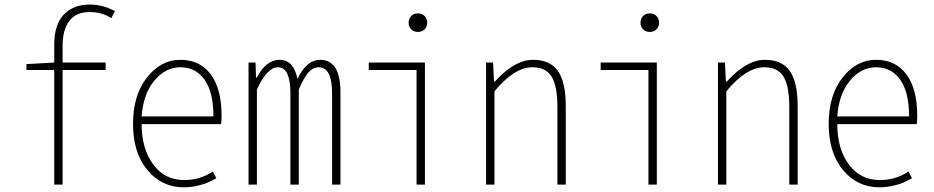

<svg xmlns="http://www.w3.org/2000/svg" viewBox="-20 -796 4030 828"><path d="M475.6 -748 460 -717.8Q419.9 -744.1 366.2 -744.1Q308.6 -744.1 279.3 -706.1Q250 -668 250 -599.6V-526.4H435.5V-494.1H250V0H213.9V-494.1H93.8V-519.5L213.9 -526.4V-603.5Q213.9 -689.5 254.9 -732.9Q295.9 -776.4 368.2 -776.4Q423.8 -776.4 475.6 -748Z M771.5 11.7Q677.7 11.7 615.7 -62.5Q553.7 -136.7 553.7 -261.7Q553.7 -385.7 613.8 -461.9Q673.8 -538.1 757.8 -538.1Q841.8 -538.1 888.7 -475.6Q935.5 -413.1 935.5 -296.9Q935.5 -273.4 933.6 -260.7H590.8Q590.8 -154.3 640.6 -86.9Q690.4 -19.5 774.4 -19.5Q843.8 -19.5 897.5 -56.6L913.1 -27.3Q888.7 -14.6 875 -8.3Q861.3 -2 832.5 4.9Q803.7 11.7 771.5 11.7ZM590.8 -293.9H900.4Q900.4 -398.4 862.3 -452.1Q824.2 -505.9 757.8 -505.9Q693.4 -505.9 645.5 -448.2Q597.7 -390.6 590.8 -293.9Z M1051.8 0V-526.4H1082L1084 -461.9H1087.9Q1127 -538.1 1186.5 -538.1Q1246.1 -538.1 1262.7 -456.1Q1302.7 -538.1 1360.4 -538.1Q1448.2 -538.1 1448.2 -398.4V0H1412.1V-393.6Q1412.1 -505.9 1354.5 -505.9Q1329.1 -505.9 1309.6 -482.9Q1290 -460 1268.6 -410.2V0H1232.4V-393.6Q1232.4 -505.9 1178.7 -505.9Q1131.8 -505.9 1087.9 -410.2V0Z M1776.4 0V-494.1H1570.3V-526.4H1812.5V0ZM1811 -669.4Q1799.8 -658.2 1782.2 -658.2Q1764.6 -658.2 1753.4 -669.4Q1742.2 -680.7 1742.2 -698.2Q1742.2 -715.8 1753.4 -727.1Q1764.6 -738.3 1782.2 -738.3Q1799.8 -738.3 1811 -727.1Q1822.3 -715.8 1822.3 -698.2Q1822.3 -680.7 1811 -669.4Z M2076.2 0V-526.4H2106.4L2110.4 -444.3H2114.3Q2199.2 -538.1 2278.3 -538.1Q2352.5 -538.1 2386.2 -489.7Q2419.9 -441.4 2419.9 -338.9V0H2383.8V-334Q2383.8 -423.8 2359.4 -464.8Q2335 -505.9 2275.4 -505.9Q2198.2 -505.9 2112.3 -402.3V0Z M2776.4 0V-494.1H2570.3V-526.4H2812.5V0ZM2811 -669.4Q2799.8 -658.2 2782.2 -658.2Q2764.6 -658.2 2753.4 -669.4Q2742.2 -680.7 2742.2 -698.2Q2742.2 -715.8 2753.4 -727.1Q2764.6 -738.3 2782.2 -738.3Q2799.8 -738.3 2811 -727.1Q2822.3 -715.8 2822.3 -698.2Q2822.3 -680.7 2811 -669.4Z M3076.2 0V-526.4H3106.4L3110.4 -444.3H3114.3Q3199.2 -538.1 3278.3 -538.1Q3352.5 -538.1 3386.2 -489.7Q3419.9 -441.4 3419.9 -338.9V0H3383.8V-334Q3383.8 -423.8 3359.4 -464.8Q3335 -505.9 3275.4 -505.9Q3198.2 -505.9 3112.3 -402.3V0Z M3771.5 11.7Q3677.7 11.7 3615.7 -62.5Q3553.7 -136.7 3553.7 -261.7Q3553.7 -385.7 3613.8 -461.9Q3673.8 -538.1 3757.8 -538.1Q3841.8 -538.1 3888.7 -475.6Q3935.5 -413.1 3935.5 -296.9Q3935.5 -273.4 3933.6 -260.7H3590.8Q3590.8 -154.3 3640.6 -86.9Q3690.4 -19.5 3774.4 -19.5Q3843.8 -19.5 3897.5 -56.6L3913.1 -27.3Q3888.7 -14.6 3875 -8.3Q3861.3 -2 3832.5 4.9Q3803.7 11.7 3771.5 11.7ZM3590.8 -293.9H3900.4Q3900.4 -398.4 3862.3 -452.1Q3824.2 -505.9 3757.8 -505.9Q3693.4 -505.9 3645.5 -448.2Q3597.7 -390.6 3590.8 -293.9Z"/></svg>

Font: GenEi Gothic M ExtraLight
Style: Regular
Weight: 200
Designer: o_tamon (Modified); [Source Han Sans]
Ryoko NISHIZUKA  (kana & ideographs); Paul D. Hunt (Latin, Greek & Cyrillic); Wenl
Version: Version 1.1a;Original Version 1.004